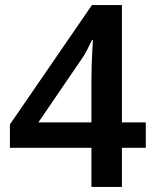

<svg xmlns="http://www.w3.org/2000/svg" viewBox="-20 -736 612 756"><path d="M554 -154H460V0H340V-154H19V-246L342 -716H460V-254H554ZM340 -422Q340 -450 341 -480.5Q342 -511 343.5 -537.5Q345 -564 346 -578H342Q333 -559 322.5 -538.5Q312 -518 299 -500L131 -254H340Z"/></svg>

Font: Noto Sans Sundanese SemiBold
Style: Regular
Weight: 600
Version: Version 2.003